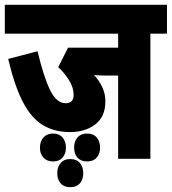

<svg xmlns="http://www.w3.org/2000/svg" viewBox="-20 -642 714 798"><path d="M605 -502V18H471V-328H422Q411 -328 398 -328.5Q385 -329 371 -330Q394 -305 406 -278Q418 -251 418 -221Q418 -157 376 -125Q334 -93 271 -93Q207 -93 159 -121.5Q111 -150 76 -216.5Q41 -283 14 -397L136 -429Q162 -321 188.5 -267Q215 -213 253 -213Q286 -213 286 -248Q286 -278 267 -308.5Q248 -339 222 -363L263 -444H471V-502H0V-622H674V-502ZM288 -28Q288 -54 302 -70.5Q316 -87 342 -87Q368 -87 382 -70.5Q396 -54 396 -28Q396 -3 382 13Q368 29 342 29Q316 29 302 13Q288 -3 288 -28ZM146 -28Q146 -54 160.5 -70.5Q175 -87 201 -87Q226 -87 240 -70.5Q254 -54 254 -28Q254 -3 240 13Q226 29 201 29Q175 29 160.5 13Q146 -3 146 -28ZM218 78Q218 52 232 35.5Q246 19 272 19Q298 19 312 35.5Q326 52 326 78Q326 104 312 120Q298 136 272 136Q246 136 232 120Q218 104 218 78Z"/></svg>

Font: Noto Sans ExtraCondensed ExtraBold
Style: Regular
Weight: 800
Width: 2
Designer: Monotype Design Team
Foundry: Monotype Imaging Inc.
Version: Version 2.013; ttfautohint (v1.8.4.7-5d5b)